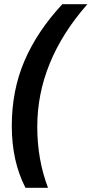

<svg xmlns="http://www.w3.org/2000/svg" viewBox="-20 -734 435 912"><path d="M36 -136Q36 -305 96.5 -445.5Q157 -586 276 -714H395Q157 -443 157 -132Q157 24 208 158H101Q36 32 36 -136Z"/></svg>

Font: Noto Sans Display
Style: Bold Italic
Weight: 700
Italic angle: -12°
Designer: Monotype Design team
Foundry: Monotype Imaging Inc.
Version: Version 1.000